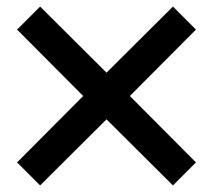

<svg xmlns="http://www.w3.org/2000/svg" viewBox="-20 -582 648 584"><path d="M102 -18 32 -88 233 -290 32 -492 102 -562 304 -361 506 -562 576 -492 375 -290 576 -88 506 -18 304 -219Z"/></svg>

Font: M PLUS 2 Thin Medium
Style: Regular
Weight: 500
Version: Version 1.001